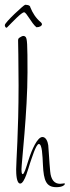

<svg xmlns="http://www.w3.org/2000/svg" viewBox="-47 -776 289 796"><path d="M20 -74C20 -56 21 -15 37 -15C55 -15 72 -83 77 -98C84 -117 102 -179 114 -179C128 -179 129 -131 131 -93C134 -26 145 0 187 0C212 0 220 -9 221 -11C222 -14 222 -16 220 -16C216 -16 211 -14 202 -14C179 -14 164 -30 161 -66C157 -107 155 -158 153 -174C151 -188 144 -208 129 -208C108 -208 85 -156 71 -112C60 -77 53 -54 47 -54C42 -54 42 -68 42 -74C42 -98 67 -313 67 -476C67 -595 66 -618 58 -624C56 -626 53 -627 50 -627C44 -627 38 -622 34 -620C29 -617 28 -613 28 -608C28 -604 30 -517 30 -422C30 -228 20 -108 20 -74ZM-17 -663C7 -687 42 -725 53 -725C63 -725 83 -680 104 -663C118 -663 127 -669 127 -676C127 -678 125 -681 123 -683C101 -701 88 -723 79 -745C78 -757 59 -756 57 -756C52 -756 -27 -683 -27 -672C-27 -667 -24 -661 -20 -661C-19 -661 -18 -662 -17 -663Z"/></svg>

Font: Stalemate
Style: Regular
Weight: 400
Designer: Astigmatic (AOETI)
Foundry: Astigmatic (AOETI)
Version: Version 001.000